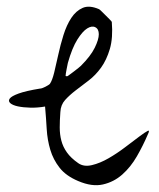

<svg xmlns="http://www.w3.org/2000/svg" viewBox="-20 -551 478 576"><path d="M214.8 -7.8Q177.7 -23.4 158.7 -47.9Q139.6 -72.3 130.9 -101.6Q122.1 -130.9 120.1 -164.1Q118.2 -197.3 115.2 -231.4Q92.8 -227.5 71.3 -228Q49.8 -228.5 33.7 -231.9Q17.6 -235.4 10.7 -241.7Q3.9 -248 9.3 -255.4Q14.6 -262.7 36.1 -270.5Q57.6 -278.3 99.6 -285.2Q105.5 -285.2 116.7 -291Q127.9 -296.9 129.9 -299.8Q136.7 -309.6 142.6 -333.5Q148.4 -357.4 154.8 -386.7Q161.1 -416 170.4 -445.8Q179.7 -475.6 193.8 -497.1Q208 -518.6 228 -527.3Q248 -536.1 277.3 -523.4Q280.3 -521.5 285.6 -516.1Q291 -510.7 296.9 -504.9Q302.7 -499 308.1 -493.7Q313.5 -488.3 315.4 -485.4Q319.3 -437.5 309.6 -404.3Q299.8 -371.1 283.2 -348.1Q266.6 -325.2 246.1 -309.6Q225.6 -293.9 207 -279.8Q188.5 -265.6 175.3 -251Q162.1 -236.3 161.1 -214.8Q159.2 -189.5 159.2 -168.5Q159.2 -147.5 164.1 -128.9Q168.9 -110.4 180.7 -93.8Q192.4 -77.1 214.8 -61.5Q231.4 -49.8 255.9 -55.7Q280.3 -61.5 305.7 -76.2Q331.1 -90.8 355.5 -109.4Q379.9 -127.9 397.5 -141.1Q415 -154.3 422.9 -158.2Q430.7 -162.1 422.9 -146.5Q409.2 -114.3 390.6 -82Q372.1 -49.8 346.7 -27.3Q321.3 -4.9 288.6 2.4Q255.9 9.8 214.8 -7.8ZM183.6 -362.3Q182.6 -357.4 179.7 -342.8Q176.8 -328.1 176.8 -323.2Q177.7 -322.3 180.2 -322.3Q182.6 -322.3 183.6 -323.2Q186.5 -325.2 192.4 -329.6Q198.2 -334 204.1 -338.4Q210 -342.8 215.3 -347.2Q220.7 -351.6 222.7 -353.5Q252 -382.8 264.2 -407.7Q276.4 -432.6 276.4 -448.2Q276.4 -463.9 266.1 -469.2Q255.9 -474.6 241.7 -465.8Q227.5 -457 211.9 -432.1Q196.3 -407.2 183.6 -362.3Z"/></svg>

Font: Give You Glory
Style: Regular
Weight: 400
Designer: Kimberly Geswein
Foundry: Kimberly Geswein
Version: Version 1.002